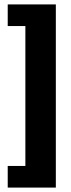

<svg xmlns="http://www.w3.org/2000/svg" viewBox="-20 -684 322 870"><path d="M15 166V68H95V-566H15V-664H233V166Z"/></svg>

Font: Gemini
Style: Regular
Weight: 700
Designer: Pushpananda Ekanayake, Sol Matas, Kosala Senevirathne
Foundry: Mooniak
Version: Version 1.000;PS 1.0;hotconv 1.0.86;makeotf.lib2.5.63406